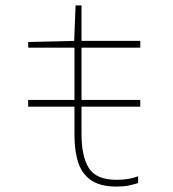

<svg xmlns="http://www.w3.org/2000/svg" viewBox="-20 -679 640 709"><path d="M84 -285V-310H255V-503H84V-524L254 -528L259 -659H281V-528H498V-503H281V-310H498V-285H281V-183Q281 -102 308 -58.5Q335 -15 411 -15Q436 -15 455 -18.5Q474 -22 490 -28V-3Q474 2 455.5 6Q437 10 411 10Q351 10 317 -13Q283 -36 269 -78.5Q255 -121 255 -180V-285Z"/></svg>

Font: Noto Sans Mono Thin
Style: Regular
Weight: 100
Designer: Monotype Design Team
Foundry: Monotype Imaging Inc.
Version: Version 2.014